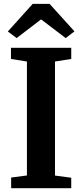

<svg xmlns="http://www.w3.org/2000/svg" viewBox="-20 -996 435 1016"><path d="M122.5 -67.5V-670.5L38 -684V-743H357V-684L271 -670.5V-67L357 -55.5V0H39V-56.5ZM68 -794.5 21.5 -829.5 153 -975.5H242.5L374 -830L327.5 -794.5L197.5 -893.5Z"/></svg>

Font: Merriweather 28pt
Style: Bold
Weight: 700
Version: Version 2.100